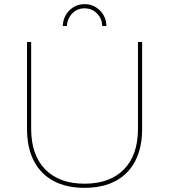

<svg xmlns="http://www.w3.org/2000/svg" viewBox="-20 -901 814 924"><path d="M130 -281Q130 -155 197.5 -86Q265 -17 387 -17Q509 -17 576.5 -86Q644 -155 644 -281V-699H664V-281Q664 -191 631.5 -127.5Q599 -64 537 -30.5Q475 3 387 3Q299 3 237 -30.5Q175 -64 142.5 -127.5Q110 -191 110 -281V-699H130ZM302 -776H282Q284 -821 314 -851Q344 -881 387 -881Q430 -881 460.5 -851Q491 -821 492 -776H472Q471 -812 446.5 -836.5Q422 -861 387 -861Q352 -861 328 -836.5Q304 -812 302 -776Z"/></svg>

Font: Alexandria Thin
Style: Regular
Weight: 250
Designer: Mohamed Gaber
Foundry: Kief Type Foundry
Version: Version 5.100